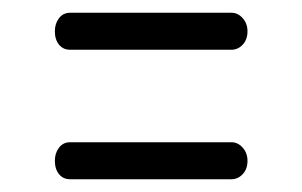

<svg xmlns="http://www.w3.org/2000/svg" viewBox="-20 -418 474 301"><path d="M66 -166Q66 -178 72.5 -186.5Q79 -195 90 -195H343Q353 -195 360.5 -186.5Q368 -178 368 -166Q368 -153 360.5 -145Q353 -137 343 -137H90Q79 -137 72.5 -145Q66 -153 66 -166ZM66 -369Q66 -381 72.5 -389.5Q79 -398 90 -398H343Q353 -398 360.5 -389.5Q368 -381 368 -369Q368 -356 360.5 -348Q353 -340 343 -340H90Q79 -340 72.5 -348Q66 -356 66 -369Z"/></svg>

Font: AkaAcidDosis
Style: Regular
Weight: 400
Designer: Edgar Tolentino, Pablo Impallari, Igino Marini, Aka-Acid
Foundry: Edgar Tolentino, Pablo Impallari, Igino Marini, Cyberella
Version: Version 1.007